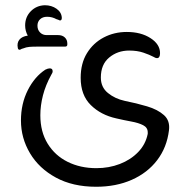

<svg xmlns="http://www.w3.org/2000/svg" viewBox="-20 -499 716 733"><path d="M228 -321H120Q104 -321 92 -320Q80 -319 68 -314Q63 -313 60 -311Q57 -309 55 -309Q49 -309 48 -316Q44 -335 54 -347.5Q64 -360 86 -363Q76 -381 76 -402Q76 -434 97.5 -456Q119 -478 151 -479Q177 -479 196 -465.5Q215 -452 216 -431Q216 -420 208 -421Q206 -422 202.5 -423.5Q199 -425 195 -426Q188 -430 179 -432.5Q170 -435 160 -435Q143 -435 133 -425.5Q123 -416 123 -401Q123 -385 133 -375Q143 -365 158 -365H202Q218 -365 227.5 -356Q237 -347 237 -333V-329Q237 -321 228 -321ZM456 -114Q501 -105 541.5 -93Q582 -81 606 -59.5Q630 -38 625 -1Q617 64 580 112.5Q543 161 483 187.5Q423 214 347 214Q258 214 193.5 179Q129 144 94.5 86Q60 28 60 -39Q60 -103 86 -154.5Q112 -206 153 -233Q163 -238 170 -238Q181 -238 181 -227Q181 -221 176 -214Q154 -174 144 -135Q134 -96 134 -59Q134 4 162 49.5Q190 95 238.5 119Q287 143 348 143Q396 143 437.5 127Q479 111 507.5 81.5Q536 52 544 12V6Q544 -12 526.5 -21Q509 -30 481.5 -35Q454 -40 424 -47Q365 -60 326.5 -98Q288 -136 288 -202Q288 -257 312 -296Q336 -335 376 -356Q416 -377 464 -377Q518 -377 554.5 -353.5Q591 -330 591 -296Q591 -277 579 -277Q574 -277 566 -282Q551 -290 527.5 -298Q504 -306 473 -306Q429 -306 397 -279.5Q365 -253 365 -203Q365 -166 392 -144Q419 -122 456 -114Z"/></svg>

Font: Zain
Style: Regular
Weight: 400
Designer: Zain,Boutros
Foundry: Mobile Telecommunications Company (Zain), 2024
Version: Version 1.51; ttfautohint (v1.8.4)